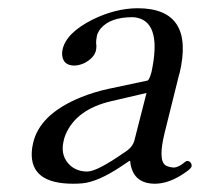

<svg xmlns="http://www.w3.org/2000/svg" viewBox="-20 -439 494 469"><path d="M337.9 -211.9 252 -191.9Q165.5 -171.9 139.6 -108.9Q136.2 -100.1 134.8 -91.8Q127.4 -56.2 152.8 -33.7Q169.4 -20 193.4 -20Q216.8 -20 282.7 -65.9Q287.6 -69.3 290 -70.8Q304.2 -81.1 308.1 -95.2ZM297.9 -45.9H295.9L273.4 -30.8Q218.3 5.4 181.2 8.8Q170.4 9.8 158.7 9.8Q53.7 9.8 57.6 -67.4Q58.1 -77.6 60.5 -87.9Q75.7 -159.7 177.2 -201.2Q209.5 -214.4 246.1 -222.2L340.3 -242.2Q345.2 -244.6 350.1 -263.2Q375 -379.4 317.9 -395Q310.5 -397 303.2 -397Q250 -397 226.1 -369.6Q219.2 -360.8 216.8 -352.1Q214.4 -339.4 214.8 -333Q216.3 -326.2 214.4 -315.9Q210.4 -298.3 187.5 -285.6Q174.8 -279.3 162.1 -278.8Q134.3 -278.8 131.8 -304.7Q131.3 -311.5 132.8 -317.9Q141.6 -358.9 207 -391.6Q262.2 -418.5 315.9 -418.9Q456.5 -418.9 418.5 -259.3Q418 -257.3 417.5 -256.8L382.3 -115.2Q365.7 -47.9 384.3 -35.2Q392.6 -30.3 404.3 -29.8Q416 -29.8 432.1 -43.5Q435.1 -45.9 437 -45.9Q444.8 -45.9 447.8 -37.6Q448.2 -34.7 448.2 -33.2Q446.8 -25.4 418.9 -8.8Q387.2 9.8 357.9 9.8Q303.2 9.3 297.9 -45.9Z"/></svg>

Font: Linux Libertine Display Slanted O
Style: Slanted
Weight: 400
Designer: Philipp H. Poll
Foundry: Philipp H. Poll
Version: Version 5.0.9